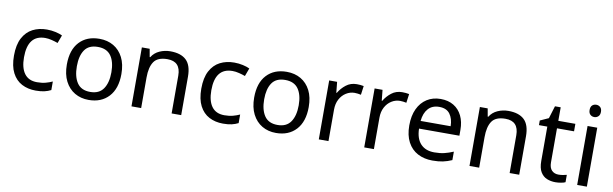

<svg xmlns="http://www.w3.org/2000/svg" viewBox="-47 -1223 5489 1719"><g transform="rotate(10 2697.5 -363.5)"><path d="M300 10Q229 10 173.5 -19Q118 -48 86.5 -109Q55 -170 55 -265Q55 -364 88 -426Q121 -488 177.5 -517Q234 -546 306 -546Q347 -546 385 -537.5Q423 -529 447 -517L420 -444Q396 -453 364 -461Q332 -469 304 -469Q146 -469 146 -266Q146 -169 184.5 -117.5Q223 -66 299 -66Q343 -66 376.5 -75Q410 -84 438 -97V-19Q411 -5 378.5 2.5Q346 10 300 10Z M1031 -269Q1031 -136 963.5 -63Q896 10 781 10Q710 10 654.5 -22.5Q599 -55 567 -117.5Q535 -180 535 -269Q535 -402 602 -474Q669 -546 784 -546Q857 -546 912.5 -513.5Q968 -481 999.5 -419.5Q1031 -358 1031 -269ZM626 -269Q626 -174 663.5 -118.5Q701 -63 783 -63Q864 -63 902 -118.5Q940 -174 940 -269Q940 -364 902 -418Q864 -472 782 -472Q700 -472 663 -418Q626 -364 626 -269Z M1428 -546Q1524 -546 1573 -499.5Q1622 -453 1622 -349V0H1535V-343Q1535 -472 1415 -472Q1326 -472 1292 -422Q1258 -372 1258 -278V0H1170V-536H1241L1254 -463H1259Q1285 -505 1331 -525.5Q1377 -546 1428 -546Z M2003 10Q1932 10 1876.5 -19Q1821 -48 1789.5 -109Q1758 -170 1758 -265Q1758 -364 1791 -426Q1824 -488 1880.5 -517Q1937 -546 2009 -546Q2050 -546 2088 -537.5Q2126 -529 2150 -517L2123 -444Q2099 -453 2067 -461Q2035 -469 2007 -469Q1849 -469 1849 -266Q1849 -169 1887.5 -117.5Q1926 -66 2002 -66Q2046 -66 2079.5 -75Q2113 -84 2141 -97V-19Q2114 -5 2081.5 2.5Q2049 10 2003 10Z M2734 -269Q2734 -136 2666.5 -63Q2599 10 2484 10Q2413 10 2357.5 -22.5Q2302 -55 2270 -117.5Q2238 -180 2238 -269Q2238 -402 2305 -474Q2372 -546 2487 -546Q2560 -546 2615.5 -513.5Q2671 -481 2702.5 -419.5Q2734 -358 2734 -269ZM2329 -269Q2329 -174 2366.5 -118.5Q2404 -63 2486 -63Q2567 -63 2605 -118.5Q2643 -174 2643 -269Q2643 -364 2605 -418Q2567 -472 2485 -472Q2403 -472 2366 -418Q2329 -364 2329 -269Z M3123 -546Q3138 -546 3155.5 -544.5Q3173 -543 3186 -540L3175 -459Q3162 -462 3146.5 -464Q3131 -466 3117 -466Q3076 -466 3040 -443.5Q3004 -421 2982.5 -380.5Q2961 -340 2961 -286V0H2873V-536H2945L2955 -438H2959Q2985 -482 3026 -514Q3067 -546 3123 -546Z M3536 -546Q3551 -546 3568.5 -544.5Q3586 -543 3599 -540L3588 -459Q3575 -462 3559.5 -464Q3544 -466 3530 -466Q3489 -466 3453 -443.5Q3417 -421 3395.5 -380.5Q3374 -340 3374 -286V0H3286V-536H3358L3368 -438H3372Q3398 -482 3439 -514Q3480 -546 3536 -546Z M3886 -546Q3955 -546 4004.5 -516Q4054 -486 4080.5 -431.5Q4107 -377 4107 -304V-251H3740Q3742 -160 3786.5 -112.5Q3831 -65 3911 -65Q3962 -65 4001.5 -74.5Q4041 -84 4083 -102V-25Q4042 -7 4002 1.5Q3962 10 3907 10Q3831 10 3772.5 -21Q3714 -52 3681.5 -113.5Q3649 -175 3649 -264Q3649 -352 3678.5 -415Q3708 -478 3761.5 -512Q3815 -546 3886 -546ZM3885 -474Q3822 -474 3785.5 -433.5Q3749 -393 3742 -321H4015Q4014 -389 3983 -431.5Q3952 -474 3885 -474Z M4501 -546Q4597 -546 4646 -499.5Q4695 -453 4695 -349V0H4608V-343Q4608 -472 4488 -472Q4399 -472 4365 -422Q4331 -372 4331 -278V0H4243V-536H4314L4327 -463H4332Q4358 -505 4404 -525.5Q4450 -546 4501 -546Z M5040 -62Q5060 -62 5081 -65.5Q5102 -69 5115 -73V-6Q5101 1 5075 5.5Q5049 10 5025 10Q4983 10 4947.5 -4.5Q4912 -19 4890 -55Q4868 -91 4868 -156V-468H4792V-510L4869 -545L4904 -659H4956V-536H5111V-468H4956V-158Q4956 -109 4979.5 -85.5Q5003 -62 5040 -62Z M5267 -737Q5287 -737 5302.5 -723.5Q5318 -710 5318 -681Q5318 -653 5302.5 -639Q5287 -625 5267 -625Q5245 -625 5230 -639Q5215 -653 5215 -681Q5215 -710 5230 -723.5Q5245 -737 5267 -737ZM5310 -536V0H5222V-536Z"/></g></svg>

Font: Noto Sans Glagolitic
Style: Regular
Weight: 400
Designer: Monotype Design Team
Foundry: Monotype Imaging Inc.
Version: Version 2.004; ttfautohint (v1.8.4.7-5d5b)